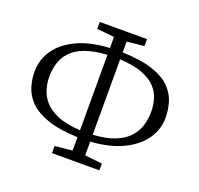

<svg xmlns="http://www.w3.org/2000/svg" viewBox="-134 -911 1119 1079"><g transform="rotate(20 425.5 -371.0)"><path d="M284 21.5V-21L388 -31.5V-111.5Q277 -115.5 207.5 -139.8Q138 -164 100.5 -201.5Q63 -239 49 -284.2Q35 -329.5 35 -375.5Q35 -448 75.8 -506.8Q116.5 -565.5 195.5 -602.2Q274.5 -639 388 -645V-711L284 -721.5V-763H566.5V-721.5L463.5 -711V-646Q575.5 -642.5 645.2 -619Q715 -595.5 752 -558Q789 -520.5 802.5 -475.2Q816 -430 816 -383Q816 -312.5 775 -254Q734 -195.5 655.5 -157.8Q577 -120 463.5 -112.5V-30.5L567.5 -19V21.5ZM388 -153V-604Q307.5 -599.5 255.5 -579.5Q203.5 -559.5 174.5 -528Q145.5 -496.5 134 -457.8Q122.5 -419 122.5 -377Q122.5 -343 132.5 -306Q142.5 -269 170.2 -236Q198 -203 250.5 -180.5Q303 -158 388 -153ZM463.5 -153.5Q542.5 -158.5 594.2 -179.2Q646 -200 675.2 -232.5Q704.5 -265 716.5 -304.8Q728.5 -344.5 728.5 -387Q728.5 -424 718.2 -460.5Q708 -497 680.2 -528Q652.5 -559 600.2 -579.5Q548 -600 463.5 -604.5Z"/></g></svg>

Font: Merriweather 20pt Light
Style: Regular
Weight: 300
Version: Version 2.100